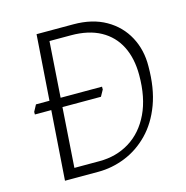

<svg xmlns="http://www.w3.org/2000/svg" viewBox="-94 -701 765 789"><g transform="rotate(-15 288.5 -306.0)"><path d="M38 -295V-306L53 -334H334V-322L319 -295ZM87 0 130 -612H287Q367 -612 424 -579.5Q481 -547 511 -491Q541 -435 540 -366Q540 -273 514.5 -204.5Q489 -136 444.5 -90.5Q400 -45 344 -22.5Q288 0 229 0ZM138 -41H245Q317 -41 373.5 -76Q430 -111 462 -178Q494 -245 494 -341Q494 -412 468 -463.5Q442 -515 391 -543Q340 -571 265 -571H174Z"/></g></svg>

Font: Ancizar Sans Thin
Style: Italic
Weight: 100
Italic angle: -4°
Designer: Cesar Puertas, Viviana Monsalve, Julian Moncada, Julian Prieto, Jose Castro, Mariel Hernandez, Felipe Aragon, Sara Alarc
Version: Version 8.100